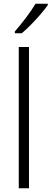

<svg xmlns="http://www.w3.org/2000/svg" viewBox="-20 -1013 277 1033"><path d="M136 0H81V-760H136ZM237 -985Q222 -964 198 -936Q174 -908 147 -880.5Q120 -853 97 -834H60V-844Q89 -877 120 -918Q151 -959 171 -993H237Z"/></svg>

Font: Noto Sans Lao UI SemCond Light
Style: Regular
Weight: 300
Width: 4
Designer: Monotype Design Team
Foundry: Monotype Imaging Inc.
Version: Version 2.000; ttfautohint (v1.8.4.7-5d5b)